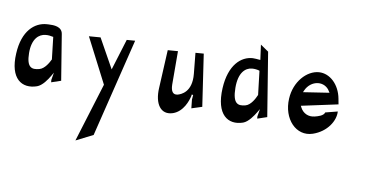

<svg xmlns="http://www.w3.org/2000/svg" viewBox="-108 -941 2897 1480"><g transform="rotate(10 1340.5 -201.0)"><path d="M-20 -294C-31 -95 69 -34 182 -73C222 -87 257 -138 277 -173L292 -199L282 -140L284 -122L358 -147L300 -503C291 -560 227 -560 188 -558L172 -557C80 -550 -11 -474 -20 -294ZM77 -315C76 -427 127 -469 178 -474C199 -477 222 -473 235 -470H239L259 -296L257 -293C248 -274 219 -218 177 -207C121 -192 78 -199 77 -315Z M509 -522 688 -174 546 287 677 221 866 -550 801 -545 726 -301 599 -529Z M1111 -223C1104 -100 1157 -20 1250 -51C1329 -78 1358 -169 1366 -204C1368 -213 1368 -218 1368 -218L1379 -215L1376 -179L1383 -112L1464 -138L1404 -544L1340 -539L1356 -377C1370 -235 1286 -205 1261 -198C1225 -189 1207 -214 1206 -266L1205 -528L1126 -522Z M1593 -307C1582 -98 1682 -34 1795 -73C1835 -87 1871 -141 1890 -173L1905 -198L1895 -138L1897 -122L1971 -147L1890 -645L1826 -689L1842 -572H1836C1819 -573 1798 -576 1783 -575C1693 -570 1603 -492 1593 -307ZM1690 -327C1689 -446 1739 -490 1790 -495C1810 -497 1832 -494 1846 -490L1850 -488L1872 -302L1870 -299C1861 -277 1832 -218 1790 -207C1733 -192 1691 -202 1690 -327Z M2112 -317C2103 -157 2214 -39 2340 -82C2448 -119 2504 -212 2499 -284L2405 -260C2398 -233 2355 -221 2330 -215C2283 -203 2239 -223 2217 -266L2211 -278L2495 -339L2487 -382C2467 -490 2389 -563 2304 -557C2210 -550 2119 -451 2112 -317ZM2209 -384 2215 -398C2233 -439 2269 -468 2311 -473C2350 -477 2385 -459 2404 -426L2411 -415Z"/></g></svg>

Font: Charger Slice
Style: Regular
Weight: 400
Designer: Jasper
Foundry: Cannot Into Space Fonts
Version: Version 1.1